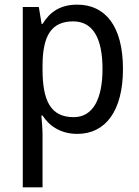

<svg xmlns="http://www.w3.org/2000/svg" viewBox="-20 -566 599 826"><path d="M312 -546C239 -546 194 -514 163 -463H159L147 -536H78V240H163V13C163 -11 160 -45 158 -69H163C192 -24 241 10 313 10C433 10 509 -88 509 -269C509 -454 433 -546 312 -546ZM295 -474C382 -474 421 -398 421 -269C421 -142 381 -62 297 -62C198 -62 163 -132 163 -268V-286C164 -413 201 -474 295 -474Z"/></svg>

Font: Noto Sans Armenian SemiCondensed
Style: Regular
Weight: 400
Width: 4
Designer: Monotype Design Team
Foundry: Monotype Imaging Inc.
Version: Version 2.008